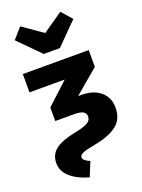

<svg xmlns="http://www.w3.org/2000/svg" viewBox="-189 -905 898 1213"><g transform="rotate(-20 260.0 -298.5)"><path d="M378 -822 440 -751 297 -607H189L46 -751L108 -822L243 -728ZM195 225Q117 203 72 163Q27 123 27 69Q27 12 69 -21Q111 -54 200 -72Q266 -85 291.5 -99.5Q317 -114 317 -140Q317 -163 298.5 -173.5Q280 -184 238 -184H112V-275L258 -410H21V-533H464V-420L302 -283H320Q404 -283 451.5 -242.5Q499 -202 499 -134Q499 -56 446 -16Q393 24 301 41Q234 53 211.5 63.5Q189 74 189 89Q189 110 234 129Z"/></g></svg>

Font: FiraGO ExtraBold
Style: Regular
Weight: 800
Designer: bBox Type
Foundry: bBox Type GmbH
Version: Version 1.001;PS 001.001;hotconv 1.0.88;makeotf.lib2.5.64775